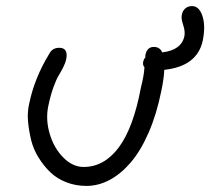

<svg xmlns="http://www.w3.org/2000/svg" viewBox="-20 -590 698 638"><path d="M267.1 27.8Q231.4 27.8 200.2 15.6Q168.9 3.4 147.2 -17.6Q125.5 -38.6 108.4 -65.9Q91.3 -93.3 83.7 -123.8Q76.2 -154.3 73.2 -185.8Q70.3 -217.3 77.1 -246.1Q94.7 -331.1 143.1 -410.2Q153.3 -431.2 176.8 -431.2Q207 -431.2 200.2 -394Q197.3 -380.4 189.9 -366Q182.6 -351.6 174.8 -338.9Q167 -326.2 157.2 -299.1Q147.5 -272 140.1 -235.8Q131.3 -191.4 145.5 -144.3Q159.7 -97.2 190.7 -66.2Q221.7 -35.2 257.8 -35.2Q326.2 -35.2 374.8 -100.3Q423.3 -165.5 448.2 -298.8Q458.5 -338.9 460 -366.2Q453.1 -374.5 456.1 -386.2Q458 -394 462.9 -398.9V-405.8Q467.8 -434.1 491.2 -434.1Q511.2 -434.1 519 -416Q583 -423.3 592.8 -470.2Q595.7 -486.3 588.6 -507.3Q581.5 -528.3 584 -540Q586.4 -553.7 595.5 -561.8Q604.5 -569.8 618.2 -569.8Q641.6 -569.8 652.6 -537.1Q663.6 -504.4 653.8 -455.1Q635.3 -369.6 525.9 -357.9Q524.4 -327.1 516.1 -288.1Q500.5 -210.4 473.9 -149.4Q447.3 -88.4 414.3 -50Q381.3 -11.7 344 8.1Q306.6 27.8 267.1 27.8Z"/></svg>

Font: Shantell Sans Irregular Bouncy
Style: Italic
Weight: 300
Italic angle: -11.31°
Designer: Stephen Nixon, Anya Danilova, Shantell Martin
Foundry: Arrow Type
Version: Version 1.006;[9816181b4]